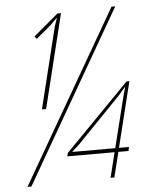

<svg xmlns="http://www.w3.org/2000/svg" viewBox="-57 -868 745 925"><g transform="rotate(-5 316.0 -405.0)"><path d="M269 -139.2H478L476.1 -141.1L537.1 -386.2L548.8 -428.2H546.9L514.2 -390.1L303.2 -171.9L269 -141.1ZM542 -139.2 538.1 -120.1H487.8L488.8 -118.2L459 1H440.9L470.2 -118.2L473.1 -120.1H242.2L246.1 -136.2L558.1 -455.1H571.8L494.1 -141.1L492.2 -139.2ZM517.1 -819.8H535.2L57.1 9.8H38.1ZM272 -810.1 160.2 -356H140.1L236.8 -749L250 -788.1H248L216.8 -756.8L145 -696.8L134.8 -709L254.9 -810.1Z"/></g></svg>

Font: Sinkin Sans 100 Thin Italic
Style: Regular
Weight: 100
Italic angle: -112°
Designer: Keith Bates
Foundry: K-Type
Version: Sinkin Sans (version 1.0)  by Keith Bates   •   © 2014   www